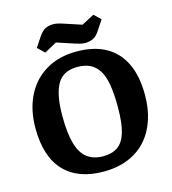

<svg xmlns="http://www.w3.org/2000/svg" viewBox="-124 -947 956 1067"><g transform="rotate(-15 353.5 -414.0)"><path d="M341 18Q194 18 115 -65.5Q36 -149 36 -313Q36 -417 75 -496.5Q114 -576 188.5 -621Q263 -666 366 -666Q464 -666 532 -629Q600 -592 636 -518.5Q672 -445 672 -335Q672 -256 650.5 -191.5Q629 -127 587 -80Q545 -33 483 -7.5Q421 18 341 18ZM361 -65Q411 -65 444 -87.5Q477 -110 493 -163Q509 -216 509 -309Q509 -385 500 -437.5Q491 -490 471 -521.5Q451 -553 420.5 -567.5Q390 -582 348 -582Q319 -582 295 -574Q271 -566 253 -549Q235 -532 223 -503.5Q211 -475 204.5 -435Q198 -395 198 -340Q198 -240 215.5 -179.5Q233 -119 269.5 -92Q306 -65 361 -65ZM428 -699Q413 -699 400 -702Q387 -705 369 -711L269 -744L198 -705L159 -742L194 -795Q216 -828 236.5 -837Q257 -846 278 -846Q293 -846 306.5 -843Q320 -840 338 -834L438 -801L510 -839L548 -803L513 -750Q492 -717 470.5 -708Q449 -699 428 -699Z"/></g></svg>

Font: Faustina
Style: Bold
Weight: 700
Designer: Alfonso Garcia
Foundry: http://www.omnibus-type.com
Version: Version 1.200